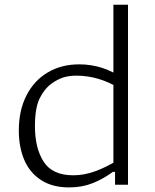

<svg xmlns="http://www.w3.org/2000/svg" viewBox="-20 -785 660 816"><path d="M462 -765H524V0H469V-68L462 -75ZM316.5 -511.5Q367.5 -511.5 414.2 -496.5Q461 -481.5 499.5 -453L487.5 -409.5Q445 -436 398.5 -449.8Q352 -463.5 305.5 -463.5Q273.5 -463.5 249 -455.8Q224.5 -448 199.5 -430Q168 -407 148.2 -366.2Q128.5 -325.5 128.5 -248.5Q128.5 -155.5 165.5 -97.8Q202.5 -40 291.5 -40Q337.5 -40 384.2 -57Q431 -74 477 -102.5L474 -54.5H459.5Q419 -24.5 373.8 -6.5Q328.5 11.5 274 11.5Q202 11.5 154 -20Q106 -51.5 83 -105.8Q60 -160 60 -230Q60 -316.5 92.8 -380Q125.5 -443.5 183.5 -477.5Q241.5 -511.5 316.5 -511.5Z"/></svg>

Font: Monaspace Argon Var ExtraLight
Style: Regular
Weight: 200
Designer: Riley Cran and the Lettermatic Team
Version: Version 1.200 (Monaspace Argon Var)